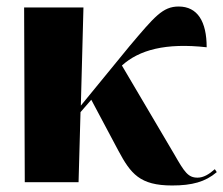

<svg xmlns="http://www.w3.org/2000/svg" viewBox="-20 -559 685 589"><path d="M56 0H221L227 -215L260 -253L343 -97C381 -26 409 10 508 10C569 10 610 -1 645 -31L639 -40C621 -24 604 -14 586 -14C557 -14 546 -31 515 -85L354 -358C407 -406 488 -428 614 -414C614 -493 586 -539 528 -539C479 -539 454 -508 377 -417L228 -235L236 -536H54Z"/></svg>

Font: Noto Serif Display ExtraBold
Style: Regular
Weight: 800
Designer: Monotype Design Team
Foundry: Monotype Imaging Inc.
Version: Version 2.009